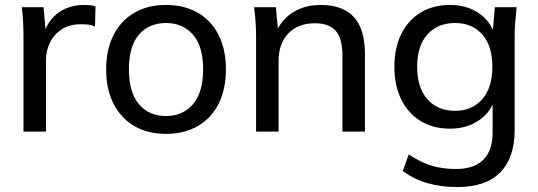

<svg xmlns="http://www.w3.org/2000/svg" viewBox="-20 -532 2176 776"><path d="M75 0V-380Q75 -410 73.5 -441.5Q72 -473 68 -503H156L167 -377L152 -376Q162 -422 186.5 -452.5Q211 -483 245.5 -497.5Q280 -512 317 -512Q333 -512 344 -511Q355 -510 366 -506L364 -425Q349 -431 336.5 -432.5Q324 -434 306 -434Q262 -434 230.5 -414Q199 -394 182.5 -361Q166 -328 166 -290V0Z M651 9Q577 9 523 -22.5Q469 -54 439 -112.5Q409 -171 409 -252Q409 -332 439 -390.5Q469 -449 523 -480.5Q577 -512 651 -512Q725 -512 779.5 -480.5Q834 -449 863.5 -390.5Q893 -332 893 -252Q893 -171 863.5 -112.5Q834 -54 779.5 -22.5Q725 9 651 9ZM651 -63Q719 -63 760 -111Q801 -159 801 -252Q801 -345 760 -392Q719 -439 651 -439Q582 -439 541.5 -392Q501 -345 501 -252Q501 -159 541.5 -111Q582 -63 651 -63Z M1015 0V-384Q1015 -413 1013 -443Q1011 -473 1007 -503H1095L1105 -395H1093Q1116 -452 1164 -482Q1212 -512 1276 -512Q1365 -512 1410 -463.5Q1455 -415 1455 -313V0H1364V-308Q1364 -377 1337 -407.5Q1310 -438 1253 -438Q1185 -438 1145.5 -397Q1106 -356 1106 -286V0Z M1828 224Q1762 224 1707 208Q1652 192 1608 159L1632 92Q1663 113 1693 126Q1723 139 1755.5 145Q1788 151 1823 151Q1897 151 1934 113Q1971 75 1971 5V-136H1981Q1965 -79 1915.5 -45.5Q1866 -12 1799 -12Q1731 -12 1680.5 -42.5Q1630 -73 1602 -129.5Q1574 -186 1574 -262Q1574 -339 1602 -395Q1630 -451 1680.5 -481.5Q1731 -512 1799 -512Q1866 -512 1915 -479Q1964 -446 1980 -388L1971 -397L1980 -503H2068Q2065 -473 2062.5 -443Q2060 -413 2060 -384V-6Q2060 106 2001.5 165Q1943 224 1828 224ZM1819 -84Q1888 -84 1929 -131Q1970 -178 1970 -262Q1970 -347 1929 -393Q1888 -439 1819 -439Q1749 -439 1707.5 -393Q1666 -347 1666 -262Q1666 -178 1707.5 -131Q1749 -84 1819 -84Z"/></svg>

Font: Mulish Medium
Style: Regular
Weight: 500
Designer: Vernon Adams
Foundry: Vernon Adams
Version: Version 3.603; ttfautohint (v1.8.3)